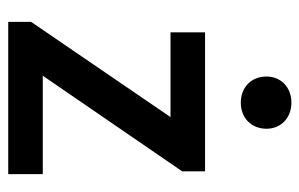

<svg xmlns="http://www.w3.org/2000/svg" viewBox="-154 -592 745 478"><g transform="rotate(90 219.0 -352.5)"><path d="M170 -643C170 -605 197 -579 235 -579C273 -579 300 -605 300 -643C300 -679 273 -705 235 -705C197 -705 170 -679 170 -643ZM34 -57V0H413V-86H168L406 -433V-490H60V-404H271Z"/></g></svg>

Font: Cambridge Sans Medium
Style: Regular
Weight: 500
Version: Version 2.020;PS 002.020;hotconv 1.0.88;makeotf.lib2.5.64775